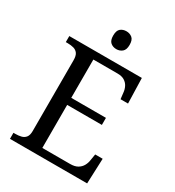

<svg xmlns="http://www.w3.org/2000/svg" viewBox="-213 -1033 1050 1155"><g transform="rotate(30 311.5 -455.5)"><path d="M38 0V-42H51Q73 -42 91.5 -46.5Q110 -51 121.5 -65.5Q133 -80 133 -109V-600Q133 -632 122 -647Q111 -662 92.5 -667Q74 -672 51 -672H38V-714H542L547 -539H495L490 -582Q488 -604 478.5 -622.5Q469 -641 450.5 -652.5Q432 -664 402 -664H234V-398H475V-349H234V-50H427Q459 -50 478.5 -61.5Q498 -73 508.5 -91.5Q519 -110 522 -132L529 -175H581L574 0ZM322 -787Q298 -787 281.5 -801Q265 -815 265 -849Q265 -884 281.5 -897.5Q298 -911 322 -911Q345 -911 362 -897.5Q379 -884 379 -849Q379 -815 362 -801Q345 -787 322 -787Z"/></g></svg>

Font: Noto Serif Thai
Style: Regular
Weight: 400
Designer: Monotype Design Team
Foundry: Monotype Imaging Inc.
Version: Version 2.001